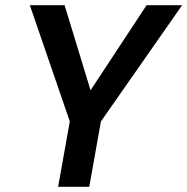

<svg xmlns="http://www.w3.org/2000/svg" viewBox="-20 -720 722 740"><path d="M204 0 249 -252 95 -700H229L329 -372L545 -700H682L369 -252L324 0Z"/></svg>

Font: DM Sans 9pt SemiBold
Style: Italic
Weight: 600
Italic angle: -10°
Version: Version 4.004;gftools[0.9.30]